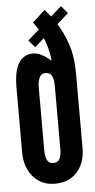

<svg xmlns="http://www.w3.org/2000/svg" viewBox="-54 -779 407 821"><g transform="rotate(-5 149.5 -369.0)"><path d="M149 8Q109 8 80 -11.2Q51 -30.5 35.5 -63.2Q20 -96 20 -136V-419Q20 -446 24 -470.5Q28 -495 37.5 -514Q47 -533 63.2 -544Q79.5 -555 104 -555Q121.5 -555 140.8 -544.8Q160 -534.5 180 -517Q176.5 -548 170 -572.8Q163.5 -597.5 155 -616L115 -581L88 -612L137 -655Q134.5 -659 127.5 -669Q120.5 -679 115 -687L168 -736Q172 -732 180.8 -722Q189.5 -712 194 -706L240 -746L267 -714L218 -671Q241.5 -635 260.2 -581.5Q279 -528 279 -453V-133Q279 -92 263.5 -60.2Q248 -28.5 219 -10.2Q190 8 149 8ZM149 -81Q170 -81 177 -97.5Q184 -114 184 -136V-411Q184 -436 176.5 -451.5Q169 -467 149 -467Q129.5 -467 122.2 -449Q115 -431 115 -411V-136Q115 -114.5 122 -97.8Q129 -81 149 -81Z"/></g></svg>

Font: League Gothic
Style: Regular
Weight: 400
Designer: The League of Moveable Type
Version: Version 2.001